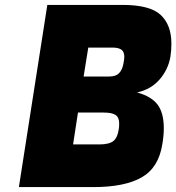

<svg xmlns="http://www.w3.org/2000/svg" viewBox="-20 -763 719 783"><path d="M173 -743H479Q592 -743 635.5 -702Q679 -661 679 -585Q679 -557 675 -532Q666 -479 630.5 -438.5Q595 -398 539 -386Q597 -370 622.5 -336.5Q648 -303 648 -240Q648 -210 642 -175Q627 -79 557.5 -39.5Q488 0 360 0H57ZM425 -451Q452 -451 464.5 -463.5Q477 -476 482 -497Q487 -520 487 -531Q487 -552 475 -560.5Q463 -569 438 -569H340L321 -451ZM385 -174Q425 -174 442.5 -188Q460 -202 465 -240Q466 -247 466 -260Q466 -284 451.5 -294Q437 -304 402 -304H298L278 -174Z"/></svg>

Font: Exo Black
Style: Italic
Weight: 900
Italic angle: -9°
Designer: Natanael Gama
Foundry: Natanael Gama
Version: Version 1.500; ttfautohint (v1.6)